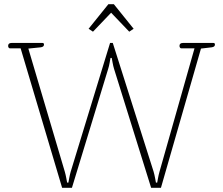

<svg xmlns="http://www.w3.org/2000/svg" viewBox="-20 -901 1070 921"><path d="M405 -763 500 -881H526L621 -763L600 -749L513 -840L426 -749ZM79 -669H28Q24 -669 21.5 -672.5Q19 -676 19 -681Q19 -695 36 -695H184Q191 -695 191 -687Q191 -676 175 -674L116 -668L291 -77Q295 -63 298 -46.5Q301 -30 302 -25H308Q309 -30 312 -46.5Q315 -63 319 -77L508 -695H521L717 -77Q721 -63 724 -46.5Q727 -30 728 -25H734Q735 -30 738 -46.5Q741 -63 745 -77L913 -669H850Q846 -669 843.5 -672.5Q841 -676 841 -681Q841 -695 858 -695H1004Q1011 -695 1011 -687Q1011 -676 995 -674L944 -668L752 0H705L527 -571Q523 -584 520 -601Q517 -618 516 -623H510Q509 -618 506 -600.5Q503 -583 499 -571L325 0H278Z"/></svg>

Font: Maitree ExtraLight
Style: Regular
Weight: 250
Designer: CadsonDemak Team
Foundry: CadsonDemak
Version: Version 1.002